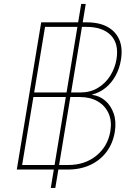

<svg xmlns="http://www.w3.org/2000/svg" viewBox="-20 -838 674 949"><path d="M231 90.8 381.3 -818.4H403.8L253.4 90.8ZM63 0 183.6 -727.5H409.7Q471.2 -727.5 512 -704.8Q552.7 -682.1 570.1 -640.6Q587.4 -599.1 577.6 -541.5Q570.8 -499 551 -463.4Q531.2 -427.7 501.7 -403.8Q472.2 -379.9 435.5 -370.6V-369.1Q471.7 -364.7 500 -340.6Q528.3 -316.4 542 -276.6Q555.7 -236.8 547.4 -186Q538.1 -129.9 507.1 -88.1Q476.1 -46.4 427.2 -23.2Q378.4 0 314.9 0ZM89.4 -22.5H317.4Q399.9 -22.5 456.3 -68.6Q512.7 -114.7 525.4 -189Q533.7 -239.7 516.6 -277.8Q499.5 -315.9 462.6 -337.2Q425.8 -358.4 374.5 -358.4H145ZM148.9 -380.9H376.5Q426.3 -380.9 463.9 -403.6Q501.5 -426.3 524.9 -463.6Q548.3 -501 555.7 -544.4Q568.4 -621.6 528.1 -663.3Q487.8 -705.1 407.2 -705.1H202.6Z"/></svg>

Font: Inter 17pt Thin
Style: Italic
Weight: 250
Italic angle: -9.3988°
Version: Version 4.001;git-66647c0bb